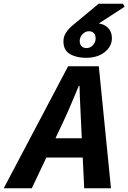

<svg xmlns="http://www.w3.org/2000/svg" viewBox="-82 -1006 686 1026"><path d="M-62 0 282 -652H446L511 0H368L351 -353Q349 -402 346.5 -449Q344 -496 343 -547H339Q318 -497 298 -449.5Q278 -402 255 -353L88 0ZM109 -164 134 -267H432L408 -164ZM378 -697Q326 -697 291.5 -717.5Q257 -738 257 -785Q257 -812 272 -833.5Q287 -855 309 -873L445 -986H575L584 -970L425 -867L427 -882Q468 -882 492 -860Q516 -838 516 -802Q516 -758 477.5 -727.5Q439 -697 378 -697ZM380 -749Q400 -749 414.5 -764.5Q429 -780 429 -800Q429 -819 419.5 -829Q410 -839 393 -839Q374 -839 359 -823.5Q344 -808 344 -787Q344 -769 354 -759Q364 -749 380 -749Z"/></svg>

Font: Source Sans 3 ExtraLight
Style: Bold Italic
Weight: 700
Italic angle: -11°
Version: Version 3.052;hotconv 1.1.0;makeotfexe 2.6.0